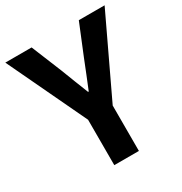

<svg xmlns="http://www.w3.org/2000/svg" viewBox="-179 -867 939 993"><g transform="rotate(-30 290.5 -370.5)"><path d="M217 0V-271L-6 -741H151L225 -560Q241 -518 256.5 -478.5Q272 -439 289 -396H293Q310 -439 326.5 -478.5Q343 -518 359 -560L433 -741H587L364 -271V0Z"/></g></svg>

Font: Noto Sans JP Thin
Style: Bold
Weight: 700
Version: Version 2.004-H2;hotconv 1.0.118;makeotfexe 2.5.65603